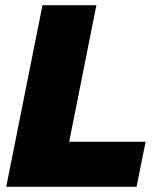

<svg xmlns="http://www.w3.org/2000/svg" viewBox="-20 -721 614 741"><path d="M247 -174H542L507 0H4L144 -701H352Z"/></svg>

Font: TypoPRO Montserrat Alternates
Style: Italic
Weight: 800
Italic angle: -11.3°
Designer: Julieta Ulanovsky
Foundry: Julieta Ulanovsky
Version: Version 6.001